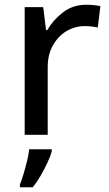

<svg xmlns="http://www.w3.org/2000/svg" viewBox="-20 -568 459 809"><path d="M343 -548Q357 -548 374 -546.5Q391 -545 403 -542L392 -452Q365 -458 337 -458Q296 -458 260.5 -437Q225 -416 203 -377Q181 -338 181 -285V0H84V-538H162L174 -441H179Q204 -484 245.5 -516Q287 -548 343 -548ZM198 70Q193 89 180.5 116Q168 143 152 171Q136 199 118 221H64V209Q71 192 79 165.5Q87 139 94 110.5Q101 82 103 61H198Z"/></svg>

Font: Noto Sans Kayah Li Medium
Style: Regular
Weight: 500
Designer: Monotype Design Team, Sérgio Martins
Foundry: Monotype Imaging Inc.
Version: Version 2.002; ttfautohint (v1.8.4.7-5d5b)